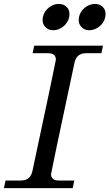

<svg xmlns="http://www.w3.org/2000/svg" viewBox="-50 -967 562 987"><path d="M323.7 0H-29.8L-21.5 -39.1H57.6Q106.4 -39.1 116.7 -87.9Q237.3 -652.8 237.3 -660.2Q237.3 -693.4 196.8 -693.4H117.7L126 -732.4H479.5L471.2 -693.4H392.1Q343.3 -693.4 333 -644.5Q212.4 -79.6 212.4 -72.3Q212.4 -39.1 252.9 -39.1H332ZM409.2 -811.5Q381.3 -811.5 365.7 -831.5Q354.5 -845.2 354.5 -864.7Q354.5 -872.1 356 -879.4Q362.3 -908.2 386 -927.5Q409.7 -946.8 438 -946.8Q465.8 -946.8 481.9 -927.2Q492.7 -914.6 492.7 -893.6Q492.7 -886.7 491.2 -879.4Q485.4 -851.1 461.4 -831.3Q437.5 -811.5 409.2 -811.5ZM223.6 -811.5Q195.8 -811.5 180.2 -831.5Q168.9 -845.2 168.9 -864.7Q168.9 -872.1 170.4 -879.4Q176.8 -908.2 200.4 -927.5Q224.1 -946.8 252.4 -946.8Q280.3 -946.8 296.4 -927.2Q307.1 -914.6 307.1 -893.6Q307.1 -886.7 305.7 -879.4Q299.8 -851.1 275.9 -831.3Q252 -811.5 223.6 -811.5Z"/></svg>

Font: Munson
Style: Italic
Weight: 400
Italic angle: -12°
Designer: Paul James MIller
Foundry: High-Logic / Made with FontCreator
Version: Version 2.10;May 5, 2019;FontCreator 11.5.0.2430 64-bit